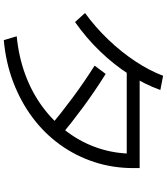

<svg xmlns="http://www.w3.org/2000/svg" viewBox="48 -908 903 1040"><g transform="rotate(90 500.0 -387.5)"><path d="M176 -26Q288 -37 385 -73Q482 -109 560.5 -167.5Q639 -226 695.5 -302Q752 -378 782 -468Q812 -558 812 -658L845 -622H350V-692H890V-658Q890 -546 857 -445.5Q824 -345 763 -260.5Q702 -176 616.5 -112Q531 -48 425 -7.5Q319 33 197 44ZM50 -396Q127 -452 193.5 -521.5Q260 -591 310.5 -667Q361 -743 390 -819L467 -804Q436 -718 383 -635.5Q330 -553 258.5 -478.5Q187 -404 99 -342ZM676 -197Q591 -268 506.5 -330.5Q422 -393 335 -448L380 -508Q474 -449 559.5 -386Q645 -323 724 -257Z"/></g></svg>

Font: M PLUS 1 Code
Style: Regular
Weight: 400
Designer: Coji Morishita
Foundry: UNDERFOREST DESIGN
Version: Version 1.005